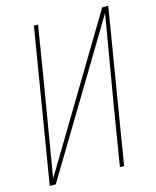

<svg xmlns="http://www.w3.org/2000/svg" viewBox="-111 -812 722 888"><g transform="rotate(-15 250.0 -367.5)"><path d="M16 0 137 -735H157L109 -441Q92 -338 74.5 -235Q57 -132 40 -29L464 -735H493L372 0H352L400 -294Q417 -397 435 -500Q453 -603 470 -706L45 0Z"/></g></svg>

Font: Iosevka Term Curly Th Obl
Style: Regular
Weight: 100
Italic angle: -9°
Designer: Belleve Invis
Foundry: Belleve Invis
Version: Version 32.3.0